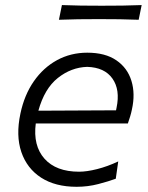

<svg xmlns="http://www.w3.org/2000/svg" viewBox="-20 -708 568 738"><path d="M274.5 10Q192.5 10 138 -25.2Q83.5 -60.5 62 -123.8Q40.5 -187 58.5 -271.5Q73.5 -343 110 -395.5Q146.5 -448 199.2 -476.8Q252 -505.5 315.5 -505.5Q384.5 -505.5 427.2 -476.2Q470 -447 485.2 -397.2Q500.5 -347.5 487 -287Q484.5 -274 480 -259.5Q475.5 -245 471.5 -233.5H117.5Q106.5 -148 151 -98Q195.5 -48 284 -48Q313.5 -48 353.2 -58Q393 -68 434.5 -87.5L425 -21Q398 -11 357.8 -0.5Q317.5 10 274.5 10ZM315 -451Q253.5 -449 202.2 -408.2Q151 -367.5 127.5 -282.5L426 -284Q427 -289.5 428 -294Q442.5 -363 412.2 -406Q382 -449 315 -451ZM206.5 -632 218 -688.5Q252.5 -687 290.8 -686.5Q329 -686 371 -686Q412.5 -686 451 -686.5Q489.5 -687 524.5 -688.5L513 -632Q478.5 -633.5 440.2 -634Q402 -634.5 360 -634.5Q318.5 -634.5 280 -634Q241.5 -633.5 206.5 -632Z"/></svg>

Font: Commissioner Flair Light
Style: Italic
Weight: 300
Italic angle: -12°
Designer: Kostas Bartsokas
Foundry: Kostas Bartsokas
Version: Version 1.000; ttfautohint (v1.8.3)